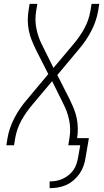

<svg xmlns="http://www.w3.org/2000/svg" viewBox="-20 -755 540 998"><path d="M238 223V188Q255 188 272 185Q289 182 305.5 174.5Q322 167 336.5 155.5Q351 144 361.5 129Q372 114 377.5 97Q383 80 386 63L397 0H335L341 -37Q349 -85 339.5 -130.5Q330 -176 309 -216L251 -333L150 -213Q133 -193 118.5 -172.5Q104 -152 91.5 -129.5Q79 -107 71 -83.5Q63 -60 59 -37L53 0H13L19 -37Q28 -90 54.5 -141Q81 -192 119 -236L231 -370L164 -502V-503Q153 -525 144 -548Q135 -571 130 -595.5Q125 -620 124.5 -646Q124 -672 128 -698L134 -735H174L168 -698Q160 -650 169.5 -604.5Q179 -559 200 -519L258 -402L359 -522Q376 -542 390.5 -562.5Q405 -583 417.5 -605.5Q430 -628 438 -651.5Q446 -675 450 -698L456 -735H496L490 -698Q481 -645 454.5 -594Q428 -543 390 -499L278 -365L345 -233V-232Q356 -210 365 -187Q374 -164 379 -139.5Q384 -115 384.5 -89Q385 -63 381 -37H442L425 63Q422 85 414.5 106.5Q407 128 394 147Q381 166 363 181.5Q345 197 324 206.5Q303 216 281 219.5Q259 223 238 223Z"/></svg>

Font: Iosevka Term Curly Extralight
Style: Italic
Weight: 200
Italic angle: -9°
Designer: Belleve Invis
Foundry: Belleve Invis
Version: Version 32.3.0